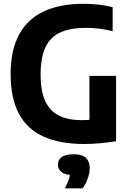

<svg xmlns="http://www.w3.org/2000/svg" viewBox="-20 -770 704 1038"><path d="M436 8.5Q304 8.5 215.5 -31.5Q127 -71.5 82.2 -155Q37.5 -238.5 37.5 -369Q37.5 -499 83.2 -583.2Q129 -667.5 216.8 -708.5Q304.5 -749.5 431 -749.5Q474 -749.5 513 -745Q552 -740.5 589 -731V-601.5Q552 -610.5 517 -615Q482 -619.5 445.5 -619.5Q362 -619.5 307.5 -595.2Q253 -571 226.2 -515.5Q199.5 -460 199.5 -367Q199.5 -278 224.5 -223.8Q249.5 -169.5 299 -145Q348.5 -120.5 422 -120.5Q448 -120.5 473.5 -122.8Q499 -125 520 -128.5L463.5 -79V-360H607.5V-6.5Q563 0.5 520 4.5Q477 8.5 436 8.5ZM331 248Q348 215 354.5 192Q361 169 361 144.5L390.5 176.5H379Q334 176.5 313.5 161Q293 145.5 293 120Q293 94 313.8 79Q334.5 64 378.5 64Q423.5 64 444.2 83.2Q465 102.5 465 138Q465 164.5 454.2 195Q443.5 225.5 426.5 248Z"/></svg>

Font: Encode Sans SemiCondensed
Style: Bold
Weight: 700
Width: 4
Designer: Multiple Designers
Foundry: Impallari Type
Version: Version 3.002